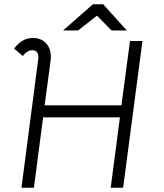

<svg xmlns="http://www.w3.org/2000/svg" viewBox="-20 -875 764 895"><path d="M159 -608Q159 -623 152 -632Q145 -641 132 -641Q106 -641 87 -614L46 -648Q60 -669 82.5 -683.5Q105 -698 133 -698Q172 -698 194.5 -673.5Q217 -649 217 -610Q217 -599 216 -593L188 -384H546L586 -684H644L554 0H496L539 -328H181L138 0H80L158 -597Q159 -601 159 -608ZM413 -855H461L571 -733H500L432 -802L344 -733H274Z"/></svg>

Font: Bellota
Style: Italic
Weight: 400
Italic angle: -7.5°
Designer: Kemie Guaida
Foundry: Kemie Guaida
Version: Version 4.001